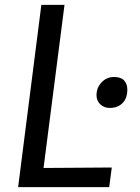

<svg xmlns="http://www.w3.org/2000/svg" viewBox="-20 -767 573 787"><path d="M427.6 0H54.3L149.5 -747H244.4L158.5 -78.5L438.2 -80.4ZM429.9 -324.6Q407 -324.6 391.3 -339.1Q375.6 -353.6 375.6 -376.9Q375.6 -407.1 396.1 -429.2Q416.6 -451.4 447.6 -451.4Q475.5 -451.4 488.7 -437.2Q501.9 -423 501.9 -399.5Q501.9 -364.6 482.4 -344.6Q462.8 -324.6 429.9 -324.6Z"/></svg>

Font: Merriweather Sans Variable Regular
Style: Italic
Weight: 300
Italic angle: -8°
Designer: Eben Sorkin
Foundry: Eben Sorkin
Version: Version 2.001